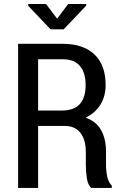

<svg xmlns="http://www.w3.org/2000/svg" viewBox="-20 -927 607 947"><path d="M168 -305.7Q168 -229.5 168 0Q143.6 0 69.3 0Q69.3 -33.2 69.3 -84Q69.3 -233.4 69.3 -533.2Q69.3 -577.1 69.3 -710.9Q124 -710.9 290 -710.9Q390.6 -710.9 446.3 -658.2Q501 -605.5 501 -507.8Q501 -453.1 475.6 -411.1Q450.2 -370.1 402.3 -346.7Q455.1 -328.1 478.5 -285.2Q502.9 -242.2 502.9 -178.7Q502.9 -157.2 502.9 -116.2Q502.9 -83 508.8 -55.7Q515.6 -27.3 531.2 -11.7Q531.2 -7.8 531.2 0Q505.9 0 429.7 0Q413.1 -15.6 408.2 -48.8Q403.3 -81.1 403.3 -117.2Q403.3 -136.7 403.3 -176.8Q403.3 -237.3 377 -271.5Q349.6 -305.7 301.8 -305.7Q257.8 -305.7 168 -305.7ZM168 -381.8Q197.3 -381.8 285.2 -381.8Q344.7 -381.8 374 -414.1Q402.3 -446.3 402.3 -506.8Q402.3 -567.4 375 -600.6Q346.7 -634.8 290 -634.8Q249 -634.8 168 -634.8Q168 -571.3 168 -381.8ZM261.7 -835Q275.4 -852.5 316.4 -907.2Q338.9 -907.2 405.3 -907.2Q405.3 -905.3 405.3 -899.4Q377 -870.1 293.9 -782.2Q278.3 -782.2 229.5 -782.2Q201.2 -811.5 119.1 -898.4Q119.1 -901.4 119.1 -907.2Q140.6 -907.2 207 -907.2Q220.7 -889.6 261.7 -835Z"/></svg>

Font: Noto Sans Hebrew DECATHLON 
Style: Regular
Weight: 400
Designer: Monotype Design team
Version: Version 1.03 uh